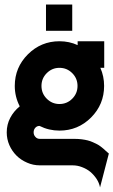

<svg xmlns="http://www.w3.org/2000/svg" viewBox="-20 -668 502 850"><path d="M183.6 -531.7V-647.9H299.8V-531.7ZM456.1 6.8 461.9 11.7 422.9 161.6Q418.9 141.6 408.2 125Q396 106.4 379.9 92.8Q363.8 79.6 342.8 71.8Q322.8 64 301.8 64H156.7Q126.5 64 100.1 52.2Q72.8 40.5 53.2 21Q33.2 1 21.5 -25.4Q9.8 -52.2 9.8 -82Q9.8 -116.7 25.4 -146.5Q40.5 -175.3 67.4 -197.3Q45.4 -239.7 45.4 -287.6Q45.4 -369.6 103.5 -427.5Q161.6 -485.4 243.2 -485.4Q286.6 -485.4 323.7 -468.3V-485.4H441.4V-367.7H424.3Q440.9 -330.1 440.9 -287.6Q440.9 -205.6 383.1 -147.7Q325.2 -89.8 243.2 -89.8Q196.3 -89.8 155.3 -110.4H151.9Q142.1 -109.4 135.3 -101.1Q128.9 -93.3 128.9 -82Q128.9 -70.3 136.7 -62Q144 -53.2 156.7 -53.2H310.5Q326.7 -53.2 341.8 -51.3Q356.9 -49.3 368.4 -46.4Q379.9 -43.5 391.4 -38.3Q402.8 -33.2 409.9 -29.5Q417 -25.9 425.8 -19.3Q434.6 -12.7 438 -9.5Q441.4 -6.3 448.2 -0.2Q455.1 5.9 456.1 6.8ZM243.2 -207.5Q276.4 -207.5 299.8 -231Q323.2 -254.4 323.2 -287.6Q323.2 -320.8 299.8 -344.2Q276.4 -367.7 243.2 -367.7Q210.4 -367.7 187 -344.2Q163.6 -320.8 163.6 -287.6Q163.6 -254.4 187 -231Q210.4 -207.5 243.2 -207.5Z"/></svg>

Font: Sangha Kali
Style: Regular
Weight: 400
Designer: Seslavinskaya Anna
Foundry: Popkern
Version: Version 2.000;PS 002.000;hotconv 1.0.88;makeotf.lib2.5.64775